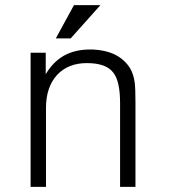

<svg xmlns="http://www.w3.org/2000/svg" viewBox="-20 -723 665 744"><path d="M98.6 1H158.2V-304.7Q158.2 -385.7 201.2 -432.6Q244.1 -478.5 316.4 -478.5Q392.6 -478.5 419.9 -440.4Q445.3 -407.2 445.3 -323.2V1H504.9V-330.1Q504.9 -379.9 502 -403.3Q497.1 -436.5 484.4 -458Q462.9 -493.2 422.9 -512.7Q381.8 -531.2 328.1 -531.2Q271.5 -531.2 228.5 -507.8Q185.5 -483.4 157.2 -435.5V-518.6H98.6ZM369.1 -703.1H266.6L196.3 -574.2H253.9Z"/></svg>

Font: Dotum
Style: Regular
Weight: 400
Version: Version 2.21